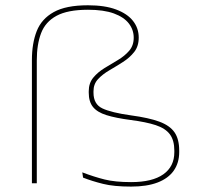

<svg xmlns="http://www.w3.org/2000/svg" viewBox="-20 -695 762 728"><path d="M101 -467.5Q101 -530.5 119.2 -577Q137.5 -623.5 183.8 -649.2Q230 -675 313.5 -675Q377.5 -675 420.2 -659Q463 -643 484.5 -615.5Q506 -588 506 -552.5Q506 -519.5 488.8 -497.8Q471.5 -476 446 -459.8Q420.5 -443.5 394.8 -428.5Q369 -413.5 351.8 -395Q334.5 -376.5 334.5 -349V-343.5Q334.5 -300 368.2 -284Q402 -268 477 -257.5Q544 -248.5 584 -233.8Q624 -219 641.8 -193.2Q659.5 -167.5 659.5 -124V-118.5Q659.5 -77.5 638.8 -48Q618 -18.5 577.5 -3Q537 12.5 477 12.5Q412 12.5 370.8 2.2Q329.5 -8 295 -21.5L292 -41.5Q336.5 -24.5 376.5 -14.5Q416.5 -4.5 477 -4.5Q557.5 -4.5 599.2 -34Q641 -63.5 641 -118V-124Q641 -163 624 -185.8Q607 -208.5 570.5 -220.5Q534 -232.5 475.5 -240Q418.5 -247.5 383.5 -258.5Q348.5 -269.5 332.5 -289.5Q316.5 -309.5 316.5 -343.5V-349Q316.5 -380 333.8 -400.8Q351 -421.5 376.5 -437Q402 -452.5 427.2 -467.5Q452.5 -482.5 469.8 -502.5Q487 -522.5 487 -552Q487 -582 468.5 -606Q450 -630 411.8 -644Q373.5 -658 313.5 -658Q236.5 -658 194.2 -635Q152 -612 135.8 -569.2Q119.5 -526.5 119.5 -466V0H101Z"/></svg>

Font: Anek Latin Expanded Thin
Style: Regular
Weight: 250
Width: 7
Designer: Yesha Goshar
Foundry: Ek Type
Version: Version 1.003